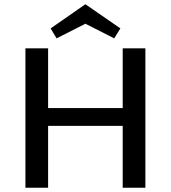

<svg xmlns="http://www.w3.org/2000/svg" viewBox="-20 -886 806 906"><path d="M247 -705 219 -752 383 -866 548 -752 519 -705 383 -774ZM666 -658V0H559V-292H207V0H100V-658H207V-376H559V-658Z"/></svg>

Font: Ysabeau SC Semibold
Style: Regular
Weight: 600
Designer: Christian Thalmann (Catharsis Fonts)
Version: Version 0.003